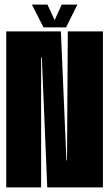

<svg xmlns="http://www.w3.org/2000/svg" viewBox="-20 -811 474 831"><path d="M7 0V-675H243.5L267.5 -117H270L273.5 -675H425.5V0H184.5L161 -562.5H158V0ZM168.5 -692.5 118 -791H185.5L216.5 -724L247 -791H315L266 -692.5Z"/></svg>

Font: Anybody UltraCondensed ExtraBold
Style: Regular
Weight: 800
Width: 1
Designer: Tyler Finck
Foundry: Etcetera Type Company
Version: Version 1.010; ttfautohint (v1.8.3) -l 8 -r 50 -G 200 -x 14 